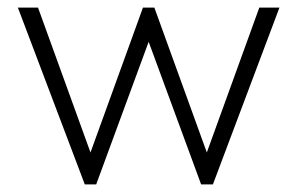

<svg xmlns="http://www.w3.org/2000/svg" viewBox="-20 -485 782 505"><path d="M203 0 27 -465H80L218 -84L356 -465H386L524 -84L662 -465H715L540 0H509L371 -375L233 0Z"/></svg>

Font: Outfit ExtraLight
Style: Regular
Weight: 200
Designer: Rodrigo Fuenzalida
Foundry: fragTYPE
Version: Version 1.100; ttfautohint (v1.8.4.7-5d5b);gftools[0.9.27]